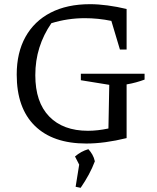

<svg xmlns="http://www.w3.org/2000/svg" viewBox="-20 -679 751 919"><path d="M393 8Q233 8 146.5 -77Q60 -162 60 -322Q60 -427 102 -502.5Q144 -578 222.5 -618.5Q301 -659 411 -659Q450 -659 495 -653Q540 -647 586 -636V-442H554L513 -579Q450 -592 386 -592Q304 -592 226 -568Q188 -513 168.5 -451Q149 -389 149 -319Q149 -190 215.5 -121.5Q282 -53 401 -53Q447 -53 499 -64L503 -273L367 -295V-326H672V-298Q653 -291 631.5 -285Q610 -279 586 -275V-18Q480 8 393 8ZM342 215 359 109 339 70Q368 45 403 35Q414 47 422 61Q430 75 434 93Q422 125 405 156.5Q388 188 366 220Z"/></svg>

Font: Piazzolla SC
Style: Regular
Weight: 400
Designer: Juan Pablo del Peral
Foundry: Huerta Tipografica
Version: Version 1.330